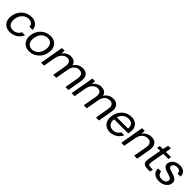

<svg xmlns="http://www.w3.org/2000/svg" viewBox="434 -2202 3801 3801"><g transform="rotate(45 2334.5 -301.5)"><path d="M234 12Q160 12 111 -19Q62 -50 41 -106Q20 -162 30 -236Q38 -296 64 -346Q90 -396 130.5 -432.5Q171 -469 221 -488.5Q271 -508 326 -508Q415 -508 467 -462Q519 -416 521 -338H435Q434 -389 399.5 -415Q365 -441 313 -441Q268 -441 226.5 -417.5Q185 -394 155 -349Q125 -304 116 -238Q110 -194 117.5 -160.5Q125 -127 142.5 -104Q160 -81 186.5 -69.5Q213 -58 246 -58Q281 -58 312 -69.5Q343 -81 367.5 -104Q392 -127 404 -158H490Q471 -108 433 -69.5Q395 -31 344 -9.5Q293 12 234 12Z M770 12Q702 12 652.5 -19Q603 -50 579.5 -106Q556 -162 566 -237Q574 -298 600 -347.5Q626 -397 666.5 -433Q707 -469 757 -488.5Q807 -508 861 -508Q929 -508 979 -477.5Q1029 -447 1052 -391Q1075 -335 1065 -260Q1057 -199 1031 -149Q1005 -99 964.5 -63.5Q924 -28 874.5 -8Q825 12 770 12ZM782 -55Q828 -55 870 -78.5Q912 -102 941 -147.5Q970 -193 979 -258Q988 -320 971.5 -360.5Q955 -401 922.5 -421Q890 -441 849 -441Q804 -441 762 -418Q720 -395 691 -349.5Q662 -304 653 -238Q644 -177 660 -136.5Q676 -96 708.5 -75.5Q741 -55 782 -55Z M1099 0 1186 -496H1261L1254 -414H1257Q1289 -460 1334 -484Q1379 -508 1428 -508Q1467 -508 1496.5 -496.5Q1526 -485 1545.5 -463Q1565 -441 1574 -407H1577Q1612 -457 1659 -482.5Q1706 -508 1765 -508Q1820 -508 1858.5 -484.5Q1897 -461 1912.5 -412.5Q1928 -364 1915 -290L1864 0H1781L1830 -281Q1844 -358 1819.5 -397Q1795 -436 1735 -436Q1697 -436 1664 -419.5Q1631 -403 1607.5 -368.5Q1584 -334 1573 -281L1523 0H1439L1489 -281Q1503 -358 1478.5 -397Q1454 -436 1397 -436Q1362 -436 1327 -415Q1292 -394 1265.5 -354.5Q1239 -315 1228 -257L1183 0Z M1953 0 2040 -496H2115L2108 -414H2111Q2143 -460 2188 -484Q2233 -508 2282 -508Q2321 -508 2350.5 -496.5Q2380 -485 2399.5 -463Q2419 -441 2428 -407H2431Q2466 -457 2513 -482.5Q2560 -508 2619 -508Q2674 -508 2712.5 -484.5Q2751 -461 2766.5 -412.5Q2782 -364 2769 -290L2718 0H2635L2684 -281Q2698 -358 2673.5 -397Q2649 -436 2589 -436Q2551 -436 2518 -419.5Q2485 -403 2461.5 -368.5Q2438 -334 2427 -281L2377 0H2293L2343 -281Q2357 -358 2332.5 -397Q2308 -436 2251 -436Q2216 -436 2181 -415Q2146 -394 2119.5 -354.5Q2093 -315 2082 -257L2037 0Z M3032 12Q2964 12 2915.5 -19Q2867 -50 2845 -105.5Q2823 -161 2833 -236Q2841 -296 2866 -346Q2891 -396 2930.5 -432Q2970 -468 3019 -488Q3068 -508 3126 -508Q3197 -508 3243 -477.5Q3289 -447 3308.5 -396.5Q3328 -346 3319 -287Q3318 -274 3315.5 -259Q3313 -244 3309 -229H2895L2906 -294H3238Q3245 -342 3230.5 -374.5Q3216 -407 3185.5 -424.5Q3155 -442 3112 -442Q3069 -442 3029 -423Q2989 -404 2960 -366Q2931 -328 2921 -271L2916 -243Q2905 -183 2920 -142Q2935 -101 2968.5 -79.5Q3002 -58 3045 -58Q3097 -58 3136.5 -82.5Q3176 -107 3198 -148H3281Q3260 -102 3224 -66Q3188 -30 3139.5 -9Q3091 12 3032 12Z M3343 0 3430 -496H3505L3498 -415H3501Q3533 -458 3580.5 -483Q3628 -508 3687 -508Q3745 -508 3783.5 -483.5Q3822 -459 3836.5 -410.5Q3851 -362 3839 -290L3788 0H3704L3753 -281Q3767 -357 3741 -396.5Q3715 -436 3653 -436Q3610 -436 3572.5 -415.5Q3535 -395 3509 -356Q3483 -317 3473 -259L3427 0Z M4072 0Q4026 0 3995 -14.5Q3964 -29 3953 -63Q3942 -97 3952 -153L4001 -433H3917L3928 -496H4012L4043 -615H4117L4096 -496H4242L4231 -433H4085L4036 -153Q4027 -102 4043 -84.5Q4059 -67 4105 -67H4160L4149 0Z M4406 12Q4346 12 4302.5 -9Q4259 -30 4237 -68Q4215 -106 4218 -157H4304Q4304 -132 4315 -108Q4326 -84 4351 -69.5Q4376 -55 4419 -55Q4455 -55 4480 -65.5Q4505 -76 4519.5 -94Q4534 -112 4536 -135Q4540 -160 4527.5 -175Q4515 -190 4489 -201Q4463 -212 4427 -222Q4399 -230 4370.5 -240.5Q4342 -251 4319 -266Q4296 -281 4284.5 -304.5Q4273 -328 4277 -362Q4283 -403 4310 -436Q4337 -469 4381.5 -488.5Q4426 -508 4481 -508Q4560 -508 4604.5 -469Q4649 -430 4645 -356H4561Q4564 -397 4540 -419.5Q4516 -442 4469 -442Q4423 -442 4395 -421.5Q4367 -401 4363 -371Q4361 -351 4371.5 -337.5Q4382 -324 4406 -315Q4430 -306 4467 -294Q4500 -285 4529.5 -273.5Q4559 -262 4581.5 -246Q4604 -230 4616 -206.5Q4628 -183 4624 -149Q4618 -101 4588.5 -65Q4559 -29 4512.5 -8.5Q4466 12 4406 12Z"/></g></svg>

Font: DM Sans 36pt
Style: Italic
Weight: 400
Italic angle: -10°
Designer: Colophon Foundry, Jonny Pinhorn
Foundry: Colophon Foundry
Version: Version 4.004;gftools[0.9.30]